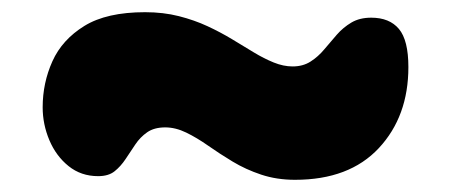

<svg xmlns="http://www.w3.org/2000/svg" viewBox="-20 -410 740 315"><path d="M464 -115Q434 -115 408.5 -123.5Q383 -132 361.5 -145Q340 -158 321.5 -171Q303 -184 285.5 -192.5Q268 -201 251 -201Q233 -201 221.5 -193Q210 -185 202 -173Q194 -161 186 -149Q178 -137 168 -129Q158 -121 141 -121Q113 -121 92.5 -137.5Q72 -154 61 -180Q50 -206 50 -234Q50 -274 66 -309.5Q82 -345 118.5 -367.5Q155 -390 218 -390Q248 -390 273.5 -383.5Q299 -377 320.5 -367Q342 -357 361 -345.5Q380 -334 396.5 -324Q413 -314 429 -307.5Q445 -301 460 -301Q477 -301 489.5 -309Q502 -317 512 -329Q522 -341 532.5 -353Q543 -365 556.5 -373Q570 -381 589 -381Q619 -381 634.5 -362.5Q650 -344 650 -300Q650 -219 601.5 -167Q553 -115 464 -115Z"/></svg>

Font: Shantell Sans ExtraBold
Style: Regular
Weight: 800
Designer: Stephen Nixon, Anya Danilova, Shantell Martin
Foundry: Arrow Type
Version: Version 1.011;[c5ecc13dd]